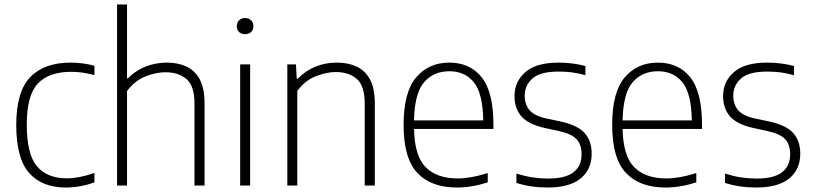

<svg xmlns="http://www.w3.org/2000/svg" viewBox="-20 -828 3631 857"><path d="M273.5 9Q167.5 9 110 -56Q52.5 -121 52.5 -270Q52.5 -419 115 -483.8Q177.5 -548.5 295.5 -548.5Q321.5 -548.5 349 -545Q376.5 -541.5 401.5 -534.5V-492.5Q348.5 -507.5 298 -507.5Q198.5 -507.5 149 -455.2Q99.5 -403 99.5 -272Q99.5 -139 145.2 -85.5Q191 -32 278.5 -32Q305 -32 335 -37.8Q365 -43.5 401.5 -56V-14Q338 9 273.5 9Z M502.5 0V-808H547V-478H550.5Q585.5 -513.5 630.2 -531Q675 -548.5 725 -548.5Q774 -548.5 811.8 -531.2Q849.5 -514 871.2 -474.2Q893 -434.5 893 -367V0H848V-366.5Q848 -445 812.2 -475.2Q776.5 -505.5 718.5 -505.5Q675.5 -505.5 628.2 -486.5Q581 -467.5 547 -421.5V0Z M1052 0V-540.5H1096.5V0ZM1074 -675.5Q1057.5 -675.5 1047.2 -685Q1037 -694.5 1037 -711Q1037 -727.5 1047.2 -737.5Q1057.5 -747.5 1074 -747.5Q1090.5 -747.5 1100.8 -737.5Q1111 -727.5 1111 -711Q1111 -694.5 1100.8 -685Q1090.5 -675.5 1074 -675.5Z M1262.5 0V-540.5H1301L1304.5 -477H1309Q1380.5 -548.5 1483.5 -548.5Q1533.5 -548.5 1571.5 -531Q1609.5 -513.5 1631.2 -473.8Q1653 -434 1653 -366.5V0H1608V-365.5Q1608 -444.5 1572.8 -475.5Q1537.5 -506.5 1478.5 -506.5Q1438 -506.5 1389.8 -487.8Q1341.5 -469 1307 -422V0Z M2019 9Q1905 9 1843.2 -55.8Q1781.5 -120.5 1781.5 -270.5Q1781.5 -416.5 1837.5 -482.5Q1893.5 -548.5 1985.5 -548.5Q2078 -548.5 2130.2 -482.8Q2182.5 -417 2182.5 -270V-252.5H1828Q1830.5 -131 1880.5 -81.2Q1930.5 -31.5 2023 -31.5Q2080.5 -31.5 2157 -55.5V-14Q2119.5 -2 2086 3.5Q2052.5 9 2019 9ZM1985.5 -510Q1915.5 -510 1873 -461Q1830.5 -412 1828 -290.5H2137Q2135 -411.5 2095 -460.8Q2055 -510 1985.5 -510Z M2424.5 9Q2349.5 9 2285 -11.5V-53Q2325 -41 2358.2 -36Q2391.5 -31 2426 -31Q2503.5 -31 2539.8 -59.2Q2576 -87.5 2576 -139Q2576 -183.5 2553 -207.2Q2530 -231 2477 -242.5L2410.5 -257Q2337.5 -273.5 2307 -309Q2276.5 -344.5 2276.5 -399.5Q2276.5 -463.5 2324.8 -506Q2373 -548.5 2473 -548.5Q2535 -548.5 2593 -533.5V-492.5Q2559.5 -501.5 2532 -505Q2504.5 -508.5 2473.5 -508.5Q2391.5 -508.5 2356.8 -477.8Q2322 -447 2322 -401.5Q2322 -362.5 2343 -337Q2364 -311.5 2417 -299.5L2483.5 -285.5Q2559.5 -268.5 2590.2 -233.5Q2621 -198.5 2621 -142Q2621 -72 2571.8 -31.5Q2522.5 9 2424.5 9Z M2950 9Q2836 9 2774.2 -55.8Q2712.5 -120.5 2712.5 -270.5Q2712.5 -416.5 2768.5 -482.5Q2824.5 -548.5 2916.5 -548.5Q3009 -548.5 3061.2 -482.8Q3113.5 -417 3113.5 -270V-252.5H2759Q2761.5 -131 2811.5 -81.2Q2861.5 -31.5 2954 -31.5Q3011.5 -31.5 3088 -55.5V-14Q3050.5 -2 3017 3.5Q2983.5 9 2950 9ZM2916.5 -510Q2846.5 -510 2804 -461Q2761.5 -412 2759 -290.5H3068Q3066 -411.5 3026 -460.8Q2986 -510 2916.5 -510Z M3355.5 9Q3280.5 9 3216 -11.5V-53Q3256 -41 3289.2 -36Q3322.5 -31 3357 -31Q3434.5 -31 3470.8 -59.2Q3507 -87.5 3507 -139Q3507 -183.5 3484 -207.2Q3461 -231 3408 -242.5L3341.5 -257Q3268.5 -273.5 3238 -309Q3207.5 -344.5 3207.5 -399.5Q3207.5 -463.5 3255.8 -506Q3304 -548.5 3404 -548.5Q3466 -548.5 3524 -533.5V-492.5Q3490.5 -501.5 3463 -505Q3435.5 -508.5 3404.5 -508.5Q3322.5 -508.5 3287.8 -477.8Q3253 -447 3253 -401.5Q3253 -362.5 3274 -337Q3295 -311.5 3348 -299.5L3414.5 -285.5Q3490.5 -268.5 3521.2 -233.5Q3552 -198.5 3552 -142Q3552 -72 3502.8 -31.5Q3453.5 9 3355.5 9Z"/></svg>

Font: Encode Sans XLt
Style: Regular
Weight: 200
Designer: Multiple Designers
Foundry: Impallari Type
Version: Version 3.002; ttfautohint (v1.8.3) -l 8 -r 50 -G 200 -x 14 